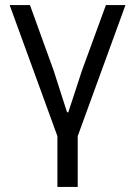

<svg xmlns="http://www.w3.org/2000/svg" viewBox="-20 -536 532 756"><path d="M206 0 18 -516H98L191 -259L244 -94H249L303 -259L397 -516H474L286 0V200H206Z"/></svg>

Font: IBM Plex Sans
Style: Regular
Weight: 400
Designer: Mike Abbink, Paul van der Laan, Pieter van Rosmalen
Foundry: Bold Monday
Version: Version 3.005